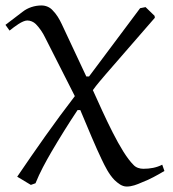

<svg xmlns="http://www.w3.org/2000/svg" viewBox="-38 -486 634 703"><path d="M288 -206H278L188 -398C179 -417 169 -434 154 -449C144 -460 129 -466 114 -466C89 -466 64 -458 45 -443L-18 -395L-3 -374C16 -389 44 -411 62 -411C73 -411 85 -406 93 -398C106 -385 119 -366 127 -349C163 -277 236 -135 236 -134C162 -38 93 61 25 161L75 191L92 185C108 145 129 107 151 69C181 18 212 -32 246 -83H256C282 -21 314 56 334 97C347 124 360 151 381 173C394 185 408 197 426 197C445 197 463 190 481 182C510 171 537 156 564 140L556 117C535 128 511 132 487 132C474 132 460 128 451 118C403 71 345 -61 302 -156C317 -177 334 -196 350 -215L529 -421L528 -428L495 -460L475 -456Z"/></svg>

Font: Neo Euler
Style: Euler
Weight: 500
Designer: Hermann Zapf
Version: Version 000.002